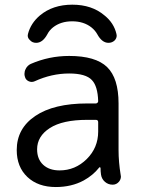

<svg xmlns="http://www.w3.org/2000/svg" viewBox="-20 -791 588 801"><path d="M134.8 -168Q134.8 -127 160.2 -103.5Q185.5 -80.1 228.5 -80.1Q293.9 -80.1 341.8 -127.4Q389.6 -174.8 389.6 -242.2V-281.2Q389.6 -291 379.9 -291H343.8Q241.2 -291 188 -256.8Q134.8 -222.7 134.8 -168ZM268.6 -557.6Q378.9 -557.6 426.8 -511.2Q474.6 -464.8 474.6 -359.4V-165Q474.6 -115.2 483.4 -61.5Q484.4 -58.6 484.4 -54.7Q484.4 -43 476.6 -33.2Q465.8 -20.5 450.2 -20.5Q431.6 -20.5 418 -32.2Q404.3 -43.9 401.4 -62.5Q399.4 -76.2 399.4 -90.8Q398.4 -92.8 396.5 -93.3Q394.5 -93.8 393.6 -91.8Q368.2 -59.6 329.1 -38.1Q278.3 -10.7 212.9 -10.7Q138.7 -10.7 94.2 -52.7Q49.8 -94.7 49.8 -165Q49.8 -254.9 127 -307.1Q204.1 -359.4 343.8 -359.4H379.9Q383.8 -359.4 386.7 -362.3Q389.6 -365.2 389.6 -369.1Q387.7 -431.6 363.3 -457Q337.9 -484.4 268.6 -484.4Q195.3 -484.4 125 -452.1Q112.3 -446.3 99.6 -452.1Q86.9 -458 84 -470.7Q82 -476.6 82 -482.4Q82 -493.2 86.9 -502.9Q93.8 -517.6 108.4 -524.4Q184.6 -557.6 268.6 -557.6ZM177.7 -648.4Q158.2 -612.3 130.9 -612.3Q114.3 -612.3 104.5 -624Q95.7 -631.8 95.7 -642.6Q95.7 -645.5 96.7 -649.4Q108.4 -694.3 146.5 -726.6Q200.2 -771.5 281.7 -771.5Q363.3 -771.5 416 -726.6Q455.1 -695.3 465.8 -649.4Q466.8 -645.5 466.8 -642.6Q466.8 -631.8 459 -623Q448.2 -612.3 432.6 -612.3Q405.3 -612.3 385.7 -648.4Q377 -664.1 361.3 -676.8Q329.1 -702.1 281.2 -702.1Q233.4 -702.1 201.2 -676.8Q185.5 -664.1 177.7 -648.4Z"/></svg>

Font: Gen Jyuu GothicX Regular
Style: Regular
Weight: 400
Designer: [Source Han Sans]
Ryoko NISHIZUKA  (kana & ideographs); Paul D. Hunt (Latin, Greek & Cyrillic); Wenlong ZHANG  (bopomofo
Version: Version 1.002.20150607